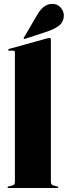

<svg xmlns="http://www.w3.org/2000/svg" viewBox="-20 -946 341 966"><path d="M236 -748V-32Q236 -15.5 248 -13L267 -8.5Q273 -7 273 -4Q273 0 268 0H23Q18 0 18 -4Q18 -7 24 -8.5L43 -13Q55 -15.5 55 -32V-683Q55 -691 46.5 -691H27Q21 -691 21 -695.5Q21 -698.5 26 -700L215.5 -752.5Q225.5 -755 229 -755Q236 -755 236 -748ZM169.5 -875Q200 -926.5 243 -926.5Q269.5 -926.5 285.2 -907.8Q301 -889 301 -870.5Q301 -835.5 277.8 -817.8Q254.5 -800 227.5 -791L106 -750.5Q101 -749 99.5 -751.5Q98 -754 100.5 -757.5Z"/></svg>

Font: Fraunces 144pt Black
Style: Regular
Weight: 900
Version: Version 1.000;[0bf87f6ff]